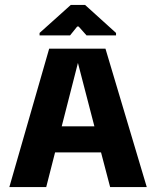

<svg xmlns="http://www.w3.org/2000/svg" viewBox="-20 -761 631 781"><path d="M168 0 204 -141H391L428 0H577L409 -563H180L18 0ZM141 -617H265L294 -653H300L332 -617H452V-627L326 -741H268L141 -627ZM231 -247 297 -505 364 -247Z"/></svg>

Font: OSH Darker Grotesque Black
Style: Regular
Weight: 900
Designer: Gabriel Lam
Foundry: TypeRant
Version: Version 1.000;Glyphs 3.1.1 (3148)